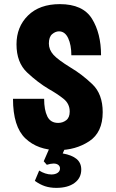

<svg xmlns="http://www.w3.org/2000/svg" viewBox="-20 -718 563 931"><path d="M43 -239Q43 -104 103 -47Q163 10 261 10Q347 10 412.5 -33Q478 -76 478 -174Q478 -262 427.5 -310Q377 -358 323 -390Q261 -428 239 -452.5Q217 -477 217 -507Q217 -539 233 -552.5Q249 -566 266 -566Q295 -566 310.5 -533Q326 -500 326 -450H470Q470 -556 426 -627Q382 -698 270 -698Q172 -698 116 -643Q60 -588 60 -503Q60 -415 111.5 -366.5Q163 -318 217 -286Q258 -263 288 -239Q318 -215 318 -177Q318 -148 301 -135Q284 -122 262 -122Q225 -122 209.5 -153.5Q194 -185 194 -239ZM207 81Q217 78 225 76.5Q233 75 240 75Q254 75 262.5 81.5Q271 88 271 99Q271 112 259.5 120Q248 128 229 128Q215 128 199.5 123Q184 118 170 109L149 159Q174 177 198.5 185Q223 193 253 193Q309 193 341.5 169Q374 145 374 104Q374 72 351.5 53Q329 34 284 26L306 -23H230L192 64Z"/></svg>

Font: Secuela Black
Style: Regular
Weight: 900
Designer: Fernando Haro
Foundry: deFharo
Version: Version 1.704